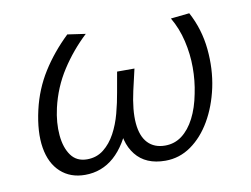

<svg xmlns="http://www.w3.org/2000/svg" viewBox="-55 -493 753 577"><g transform="rotate(-10 321.5 -204.5)"><path d="M162 8Q117 8 87.5 -19Q58 -46 50 -94.5Q42 -143 57 -209Q71 -270 103 -321Q135 -372 182 -417L237 -409Q193 -368 160 -317Q127 -266 113 -205Q103 -161 106.5 -122.5Q110 -84 127 -60.5Q144 -37 176 -37Q205 -37 226.5 -54Q248 -71 262.5 -98Q277 -125 285.5 -157Q294 -189 299 -219L310 -281H363L348 -216Q335 -158 338.5 -118Q342 -78 361.5 -57.5Q381 -37 414 -37Q443 -37 465.5 -54Q488 -71 504 -102Q520 -133 528 -175Q536 -213 536 -254Q536 -295 526.5 -335.5Q517 -376 497 -410L554 -416Q583 -362 589 -300.5Q595 -239 583 -183Q571 -128 546 -85Q521 -42 485.5 -17Q450 8 407 8Q347 8 316.5 -30.5Q286 -69 290 -132L314 -127Q289 -59 251 -25.5Q213 8 162 8Z"/></g></svg>

Font: Ysabeau Infant Light
Style: Italic
Weight: 300
Italic angle: -12°
Designer: Christian Thalmann (Catharsis Fonts)
Version: Version 2.001;gftools[0.9.30]; featfreeze: ss01,ss02,lnum